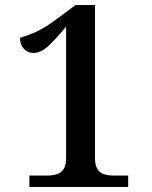

<svg xmlns="http://www.w3.org/2000/svg" viewBox="-20 -738 599 758"><path d="M96 0V-45H167Q189 -45 205.5 -50.5Q222 -56 231.5 -71Q241 -86 241 -115V-633Q203 -587 172.5 -558Q142 -529 112 -529Q89 -529 74 -545.5Q59 -562 59 -589Q89 -597 124 -613Q159 -629 208 -666L278 -718H355V-115Q355 -87 364 -71.5Q373 -56 390 -50.5Q407 -45 428 -45H486V0Z"/></svg>

Font: Noto Serif Kannada Medium
Style: Regular
Weight: 500
Version: Version 2.003